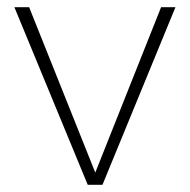

<svg xmlns="http://www.w3.org/2000/svg" viewBox="-20 -514 529 534"><path d="M428 -494H468L265 0H224L20 -494H61L245 -34Z"/></svg>

Font: Blinker ExtraLight
Style: Regular
Weight: 200
Designer: Juergen Huber
Foundry: supertype
Version: Version 1.017;hotconv 1.0.117;makeotfexe 2.5.65602